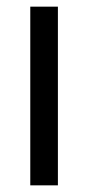

<svg xmlns="http://www.w3.org/2000/svg" viewBox="-20 -557 265 577"><path d="M154 0H71V-537H154Z"/></svg>

Font: Noto Sans Thai Condensed
Style: Regular
Weight: 400
Width: 3
Designer: Monotype Design Team
Foundry: Monotype Imaging Inc.
Version: Version 2.002